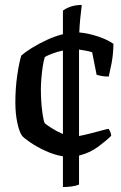

<svg xmlns="http://www.w3.org/2000/svg" viewBox="-20 -633 487 775"><path d="M234 122V-2Q198 -8 162.5 -24.5Q127 -41 101 -59Q75 -77 69 -85Q58 -100 50 -137Q42 -174 42 -219Q42 -277 49.5 -328.5Q57 -380 66 -409Q82 -423 109.5 -440Q137 -457 169.5 -472Q202 -487 234 -495V-590Q265 -613 310 -613Q307 -588 304 -558.5Q301 -529 300 -502Q335 -499 373.5 -486.5Q412 -474 438 -456Q437 -411 430 -376Q423 -341 419 -324Q402 -324 389 -326.5Q376 -329 370 -331L352 -422Q344 -425 328.5 -428Q313 -431 299 -433V-84Q320 -88 345.5 -94.5Q371 -101 391 -106.5Q411 -112 418 -113Q421 -110 424.5 -102.5Q428 -95 429 -85Q410 -66 376.5 -41Q343 -16 299 -5V112Q288 117 270 119.5Q252 122 234 122ZM161 -135Q165 -131 187.5 -116.5Q210 -102 234 -92V-429Q214 -425 193.5 -417.5Q173 -410 161 -403Q156 -388 152.5 -364.5Q149 -341 147 -316.5Q145 -292 145 -274Q145 -224 150.5 -183Q156 -142 161 -135Z"/></svg>

Font: Texturina 72pt SemiBold
Style: Regular
Weight: 600
Designer: Guillermo Torres Carreño
Foundry: Omnibus-Type
Version: Version 1.002; ttfautohint (v1.8.3)